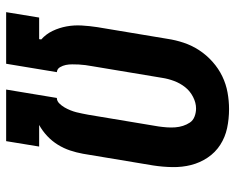

<svg xmlns="http://www.w3.org/2000/svg" viewBox="-92 -684 783 640"><g transform="rotate(-90 300.0 -363.5)"><path d="M257 8Q224 8 193.5 1.5Q163 -5 137.5 -21.5Q112 -38 95 -63.5Q78 -89 70.5 -118.5Q63 -148 63.5 -180.5Q64 -213 69 -245L108 -479Q112 -501 119 -522Q126 -543 138 -562.5Q150 -582 167 -598Q184 -614 204 -625H132L150 -735H322L294 -566Q284 -566 276 -558Q268 -550 262.5 -540.5Q257 -531 253 -521Q249 -511 246.5 -501.5Q244 -492 242 -481.5Q240 -471 238 -461L199 -227Q197 -213 196 -199Q195 -185 196 -171.5Q197 -158 201 -145.5Q205 -133 212 -122.5Q219 -112 232 -107Q245 -102 259 -102Q278 -102 297.5 -112Q317 -122 330 -138.5Q343 -155 350.5 -175Q358 -195 361 -215L400 -449Q402 -460 403.5 -471Q405 -482 405.5 -493Q406 -504 406 -515Q406 -526 404 -536Q402 -546 396.5 -555.5Q391 -565 380 -566L408 -735H580L562 -625H490L489 -618Q507 -602 517.5 -580Q528 -558 532.5 -533.5Q537 -509 535.5 -483Q534 -457 530 -431L491 -197Q487 -170 478 -143Q469 -116 453 -91.5Q437 -67 414.5 -47Q392 -27 366 -14.5Q340 -2 312 3Q284 8 257 8Z"/></g></svg>

Font: Iosevka Etoile Extrabold
Style: Italic
Weight: 800
Italic angle: -9°
Designer: Belleve Invis
Foundry: Belleve Invis
Version: Version 22.1.2; ttfautohint (v1.8.4)